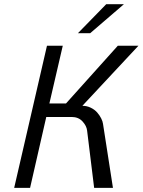

<svg xmlns="http://www.w3.org/2000/svg" viewBox="-20 -912 692 932"><path d="M358.4 -751 495.6 -891.6H581.5L418 -751ZM48.8 0 208 -689.9H284.7L219.7 -409.7H300.3L551.8 -689.9H651.9L379.9 -398.4Q401.9 -398.4 421.1 -388.9Q440.4 -379.4 452.4 -365.2Q464.4 -351.1 471.4 -336.9Q478.5 -322.8 480 -311L528.3 0H437L402.8 -278.3Q400.4 -300.8 380.6 -322.5Q360.8 -344.2 327.6 -344.2H204.6L126 0Z"/></svg>

Font: HK Grotesk Italic
Style: Regular
Weight: 400
Italic angle: -13°
Designer: Alfredo Marco Pradil and Stefan Peev
Foundry: Hanken Design Co.
Version: Version 1.000;PS 001.000;hotconv 1.0.88;makeotf.lib2.5.64775